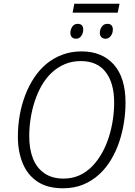

<svg xmlns="http://www.w3.org/2000/svg" viewBox="-20 -1001 723 1031"><path d="M370 -933 379 -981H622L612 -933ZM388 -793Q374 -793 366 -801.5Q358 -810 358 -824Q358 -842 368 -857.5Q378 -873 398 -873Q413 -873 420 -864.5Q427 -856 427 -843Q427 -823 416.5 -808Q406 -793 388 -793ZM546 -793Q533 -793 524.5 -801.5Q516 -810 516 -824Q516 -842 526.5 -857.5Q537 -873 557 -873Q572 -873 579 -864.5Q586 -856 586 -843Q586 -823 575 -808Q564 -793 546 -793ZM318 10Q235 10 181.5 -25.5Q128 -61 102 -124Q76 -187 76 -267Q76 -326 86 -382.5Q96 -439 115.5 -490Q135 -541 163.5 -584Q192 -627 230 -658.5Q268 -690 315.5 -707.5Q363 -725 418 -725Q528 -725 591 -654.5Q654 -584 654 -450Q654 -399 646 -346Q638 -293 621 -241.5Q604 -190 577 -144.5Q550 -99 512.5 -64.5Q475 -30 427 -10Q379 10 318 10ZM321 -42Q368 -42 406.5 -59.5Q445 -77 475 -108Q505 -139 527.5 -179Q550 -219 564.5 -265Q579 -311 586 -358Q593 -405 593 -450Q593 -555 547.5 -614Q502 -673 414 -673Q367 -673 328 -656.5Q289 -640 258 -611Q227 -582 204.5 -543Q182 -504 167 -458.5Q152 -413 144.5 -365Q137 -317 137 -269Q137 -201 157 -150Q177 -99 218.5 -70.5Q260 -42 321 -42Z"/></svg>

Font: Noto Sans Display Light
Style: Italic
Weight: 300
Italic angle: -12°
Designer: Monotype Design Team
Foundry: Monotype Imaging Inc.
Version: Version 2.003